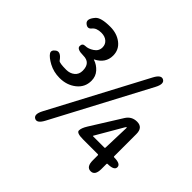

<svg xmlns="http://www.w3.org/2000/svg" viewBox="-168 -988 1240 1240"><g transform="rotate(45 451.5 -368.0)"><path d="M278 13Q250 -2 278 -55L626 -712Q654 -765 682 -750Q710 -735 682 -682L334 -25Q306 28 278 13ZM771 0Q731 0 731 -60V-106Q731 -111 726 -111H591Q531 -111 531 -133Q531 -155 552 -189L682 -397Q708 -439 757 -439Q810 -439 810 -379V-176Q810 -171 815 -171Q875 -171 875 -141Q875 -111 815 -111Q810 -111 810 -106V-60Q810 0 771 0ZM621 -175Q618 -171 623 -171H726Q731 -171 731 -176L737 -361Q737 -366 734.5 -366Q732 -366 725 -354ZM203 -284Q149 -284 104 -308Q62 -331 48 -352Q34 -373 62 -393Q91 -412 125 -363Q133 -352 196 -352Q230 -352 253 -371Q276 -390 276 -423Q276 -495 209 -495Q149 -495 149 -522Q149 -548 175 -548Q201 -548 230.5 -567.5Q260 -587 260 -620Q260 -648 240 -665Q220 -682 188 -682Q144 -682 124.5 -657.5Q105 -633 79 -655Q53 -677 92 -722Q116 -750 201 -750Q262 -750 304 -717.5Q346 -685 346 -631Q346 -562 277 -527Q273 -525 278 -524Q312 -513 337 -485Q362 -457 362 -417Q362 -358 315.5 -321Q269 -284 203 -284Z"/></g></svg>

Font: Resource Han Rounded JP Medium
Style: Regular
Weight: 500
Designer: Cyano Hao (round all glyphs); Ryoko NISHIZUKA 西塚涼子 (kana, bopomofo & ideographs); Paul D. Hunt (Latin, Greek & Cyrillic)
Foundry: Cyano Hao
Version: 0.990